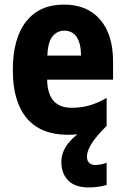

<svg xmlns="http://www.w3.org/2000/svg" viewBox="-20 -579 547 839"><path d="M360 105Q360 124 370 133Q380 142 396 142Q407 142 422.5 139Q438 136 446 132V229Q412 240 367 240Q308 240 278 209.5Q248 179 248 128Q248 94 266.5 64Q285 34 318 8Q299 10 277 10Q158 10 97 -62.5Q36 -135 36 -272Q36 -412 94.5 -485.5Q153 -559 259 -559Q361 -559 417.5 -493.5Q474 -428 474 -310V-231H186Q188 -108 293 -108Q334 -108 370 -118Q406 -128 446 -151V-29Q397 20 378.5 51Q360 82 360 105ZM261 -445Q230 -445 209.5 -420Q189 -395 187 -336H334Q334 -388 315.5 -416.5Q297 -445 261 -445Z"/></svg>

Font: Noto Sans Telugu Condensed ExtraBold
Style: Regular
Weight: 800
Width: 3
Designer: Jelle Bosma - Monotype Design Team
Foundry: Monotype Imaging Inc.
Version: Version 2.005; ttfautohint (v1.8.4.7-5d5b)